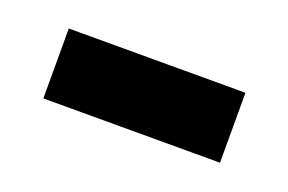

<svg xmlns="http://www.w3.org/2000/svg" viewBox="-33 -388 360 240"><g transform="rotate(20 147.5 -268.5)"><path d="M30 -222H265V-315H30Z"/></g></svg>

Font: Noto Sans Armenian Condensed Medium
Style: Regular
Weight: 500
Width: 3
Designer: Monotype Design Team
Foundry: Monotype Imaging Inc.
Version: Version 2.008